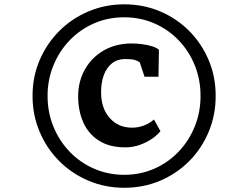

<svg xmlns="http://www.w3.org/2000/svg" viewBox="-20 -933 1089 888"><path d="M130.5 -489.5Q130.5 -578.5 163.5 -655.2Q196.5 -732 254.5 -790Q312.5 -848 389.8 -880.5Q467 -913 554.5 -913Q643.5 -913 720.2 -880.5Q797 -848 854.8 -790Q912.5 -732 945 -655.2Q977.5 -578.5 977.5 -489.5Q977.5 -400.5 945 -323Q912.5 -245.5 854.8 -187.5Q797 -129.5 720.2 -97Q643.5 -64.5 554.5 -64.5Q467 -64.5 389.8 -97Q312.5 -129.5 254.5 -187.5Q196.5 -245.5 163.5 -323Q130.5 -400.5 130.5 -489.5ZM200 -489.5Q200 -413.5 227 -347.5Q254 -281.5 302.2 -231.2Q350.5 -181 415.2 -152.8Q480 -124.5 554.5 -124.5Q629.5 -124.5 694 -153Q758.5 -181.5 806.2 -231.8Q854 -282 880.8 -348Q907.5 -414 907.5 -489.5Q907.5 -565 880.8 -631Q854 -697 806.2 -746.8Q758.5 -796.5 694 -824.8Q629.5 -853 554.5 -853Q478.5 -853 414 -824.5Q349.5 -796 301.5 -745.8Q253.5 -695.5 226.8 -629.8Q200 -564 200 -489.5ZM559.5 -251.5Q486.5 -251.5 438 -282.2Q389.5 -313 365.5 -366.2Q341.5 -419.5 341.5 -488Q341.5 -557 373 -612.5Q404.5 -668 460.5 -700Q516.5 -732 589.5 -732Q611 -732 636.8 -728.8Q662.5 -725.5 684 -718.8Q705.5 -712 715 -702.5L713 -578H648.5L626.5 -644.5Q619 -650.5 605 -655.2Q591 -660 559.5 -660Q523 -660 498 -640.2Q473 -620.5 460.2 -585.8Q447.5 -551 447.5 -506Q447.5 -432.5 487.2 -387.5Q527 -342.5 591 -342.5Q620.5 -342.5 647.5 -353.2Q674.5 -364 692 -380.5L722 -326.5Q708.5 -309 683.8 -291.8Q659 -274.5 627 -263Q595 -251.5 559.5 -251.5Z"/></svg>

Font: Merriweather
Style: Bold Italic
Weight: 700
Italic angle: -7.8°
Version: Version 2.101